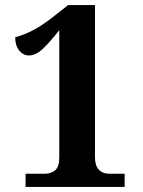

<svg xmlns="http://www.w3.org/2000/svg" viewBox="-20 -738 565 758"><path d="M81 0V-52H155Q181 -52 197.5 -65.5Q214 -79 214 -117V-619Q179 -574 150.5 -546.5Q122 -519 94 -519Q72 -519 56 -538.5Q40 -558 40 -591Q68 -598 102.5 -614.5Q137 -631 184 -667L249 -718H355V-117Q355 -52 415 -52H472V0Z"/></svg>

Font: Noto Serif Lao SemiCondensed
Style: Bold
Weight: 700
Width: 4
Designer: Monotype Design Team
Foundry: Monotype Imaging Inc.
Version: Version 2.003; ttfautohint (v1.8.4.7-5d5b)